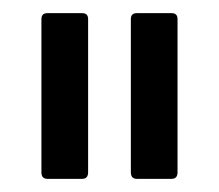

<svg xmlns="http://www.w3.org/2000/svg" viewBox="-20 -703 333 292"><path d="M188 -431Q179 -431 179 -441V-674Q179 -683 188 -683H241Q250 -683 250 -674V-441Q250 -431 241 -431ZM52 -431Q43 -431 43 -441V-674Q43 -683 52 -683H105Q114 -683 114 -674V-441Q114 -431 105 -431Z"/></svg>

Font: Sofia Sans Cond
Style: Regular
Weight: 400
Width: 3
Designer: Botio Nikoltchev, Ani Petrova
Foundry: lettersoup
Version: Version 4.100; ttfautohint (v1.8.3)